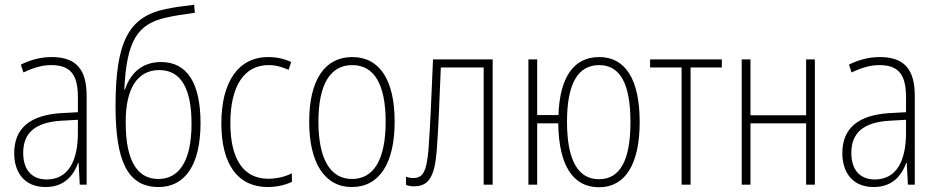

<svg xmlns="http://www.w3.org/2000/svg" viewBox="-20 -780 3956 811"><path d="M172 10C252 10 290 -38 310 -92H312L317 0H346V-375C346 -489 300 -539 198 -539C154 -539 110 -528 68 -507L79 -474C124 -495 159 -505 196 -505C274 -505 309 -469 309 -370V-306L235 -302C108 -293 40 -239 40 -133C40 -53 82 10 172 10ZM177 -22C115 -22 78 -62 78 -134C78 -219 129 -263 238 -270L309 -274V-219C309 -101 269 -22 177 -22Z M650 10C759 10 827 -80 827 -260C827 -430 770 -518 660 -518C576 -518 529 -466 508 -402H505C515 -608 560 -679 683 -706C713 -713 758 -720 803 -726L800 -760C756 -755 709 -748 681 -742C524 -710 468 -605 468 -332C468 -101 518 10 650 10ZM649 -24C567 -24 511 -89 511 -262C510 -404 559 -484 653 -484C746 -484 789 -403 789 -258C789 -91 731 -24 649 -24Z M1111 10C1146 10 1182 3 1213 -12V-48C1181 -32 1146 -25 1113 -25C1009 -25 953 -107 953 -260C953 -417 1012 -505 1114 -505C1144 -505 1170 -498 1199 -485L1210 -518C1180 -532 1148 -539 1113 -539C988 -539 915 -436 915 -259C915 -85 985 10 1111 10Z M1466 10C1583 10 1647 -91 1647 -266C1647 -443 1583 -539 1468 -539C1351 -539 1286 -441 1286 -266C1286 -91 1352 10 1466 10ZM1467 -24C1374 -24 1325 -110 1325 -266C1325 -422 1374 -505 1468 -505C1561 -505 1609 -423 1609 -266C1609 -108 1560 -24 1467 -24Z M1729 7C1792 7 1816 -35 1825 -146C1833 -257 1835 -333 1842 -495H2023V0H2061V-529H1809C1801 -339 1798 -262 1790 -150C1782 -55 1767 -28 1725 -28C1714 -28 1705 -30 1695 -33V1C1705 5 1716 7 1729 7Z M2510 11C2622 11 2682 -88 2682 -265C2682 -444 2622 -539 2511 -539C2403 -539 2344 -453 2339 -294H2249V-529H2212V0H2249V-259H2338C2340 -85 2398 11 2510 11ZM2510 -23C2420 -23 2375 -106 2375 -266C2375 -425 2420 -505 2511 -505C2600 -505 2643 -425 2643 -265C2643 -104 2600 -23 2510 -23Z M2859 0H2897V-495H3029V-529H2726V-495H2859Z M3113 0H3150V-259H3385V0H3422V-529H3385V-293H3150V-529H3113Z M3670 10C3750 10 3788 -38 3808 -92H3810L3815 0H3844V-375C3844 -489 3798 -539 3696 -539C3652 -539 3608 -528 3566 -507L3577 -474C3622 -495 3657 -505 3694 -505C3772 -505 3807 -469 3807 -370V-306L3733 -302C3606 -293 3538 -239 3538 -133C3538 -53 3580 10 3670 10ZM3675 -22C3613 -22 3576 -62 3576 -134C3576 -219 3627 -263 3736 -270L3807 -274V-219C3807 -101 3767 -22 3675 -22Z"/></svg>

Font: Noto Sans Condensed ExtraLight
Style: Regular
Weight: 200
Width: 3
Designer: Monotype Design Team
Foundry: Monotype Imaging Inc.
Version: Version 2.013